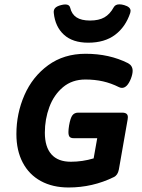

<svg xmlns="http://www.w3.org/2000/svg" viewBox="-20 -832 640 863"><path d="M566.9 -783.2Q566.9 -779.3 565.4 -773.9Q544.4 -710.9 497.3 -675.5Q450.2 -640.1 376.5 -640.1Q306.6 -640.1 267.3 -676Q228 -711.9 221.7 -773.9Q220.2 -787.6 227.8 -795.9Q235.4 -804.2 254.4 -809.1Q265.6 -812 273.4 -812Q292 -812 295.4 -797.4Q302.2 -768.1 324 -753.9Q345.7 -739.7 384.8 -739.7Q424.3 -739.7 449.2 -753.9Q474.1 -768.1 491.2 -799.3Q498.5 -812.5 516.6 -812.5Q526.4 -812.5 538.1 -809.1Q566.9 -800.8 566.9 -783.2ZM555.7 -547.9Q576.2 -536.6 576.2 -513.7Q576.2 -499 568.4 -478.5Q551.8 -437 528.3 -437Q521 -437 514.6 -440.4Q479.5 -458 442.9 -466.3Q406.2 -474.6 363.8 -474.6Q304.2 -474.6 263.2 -440.2Q222.2 -405.8 201.9 -351.1Q181.6 -296.4 181.6 -235.8Q181.6 -171.4 211.2 -138.2Q240.7 -105 298.3 -105Q350.6 -105 400.9 -120.1L417 -210.9H311.5Q298.8 -210.9 293.2 -216.8Q287.6 -222.7 287.6 -238.3Q287.6 -250 290.5 -268.1Q296.4 -301.8 305.4 -313.7Q314.5 -325.7 331.5 -325.7H528.3Q542 -325.7 548.3 -320.8Q554.7 -315.9 554.7 -305.2Q554.7 -302.7 553.7 -294.9L514.2 -69.8Q509.3 -44.4 491.7 -36.1Q396.5 10.7 288.1 10.7Q216.8 10.7 163.8 -18.1Q110.8 -46.9 82.3 -101.1Q53.7 -155.3 53.7 -229.5Q53.7 -321.8 89.8 -404.5Q126 -487.3 196.5 -538.8Q267.1 -590.3 364.7 -590.3Q471.7 -590.3 555.7 -547.9Z"/></svg>

Font: Courier Prime Sans
Style: Bold Italic
Weight: 700
Italic angle: -10°
Designer: Alan Dague-Greene
Foundry: Quote-Unquote Apps
Version: Version 3.020